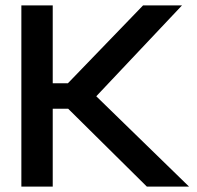

<svg xmlns="http://www.w3.org/2000/svg" viewBox="-20 -690 730 710"><path d="M59 -670V0H175V-288H232L523 0H679L336 -334L653 -670H509L231 -382H175V-670Z"/></svg>

Font: LT Wave Medium
Style: Regular
Weight: 500
Designer: Daniel Lyons
Version: Version 2.5 (Glyphs App)